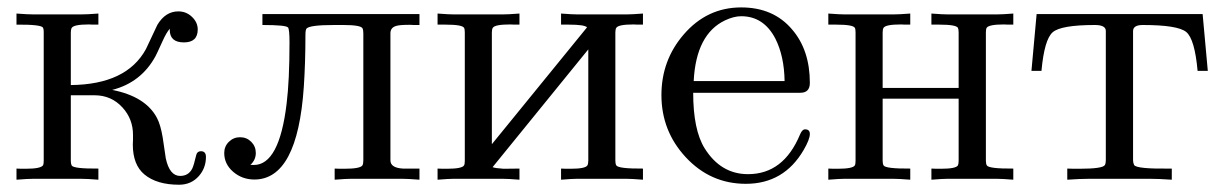

<svg xmlns="http://www.w3.org/2000/svg" viewBox="-20 -489 3334 523"><path d="M541 -61.5Q541 -31.7 522 -9.8Q501 14.2 467.8 14.2Q407.2 14.2 373.5 -13.7Q341.8 -40 341.8 -95.2Q341.8 -99.6 342.3 -108.4Q342.3 -117.2 342.3 -121.6Q342.3 -164.6 314 -195.8Q283.7 -229.5 237.3 -229.5H172.9V-50.3Q172.9 -43 175.3 -38.1Q180.7 -29.3 248 -29.8V0.5Q217.3 -2 199.2 -2H71.8Q56.2 -2 24.9 0.5V-29.8Q30.8 -29.8 39.1 -29.3Q46.9 -29.3 49.8 -29.3Q92.8 -29.3 97.7 -39.6Q99.1 -43.5 99.1 -52.2V-402.3Q99.1 -409.7 97.2 -413.6Q92.3 -422.4 24.9 -421.9V-452.1Q55.7 -449.7 73.7 -449.7H199.2Q217.3 -449.7 248 -452.1V-421.9Q241.7 -421.9 233.4 -421.9Q225.6 -422.4 222.2 -422.4Q179.2 -422.4 174.8 -412.1Q172.9 -408.2 172.9 -399.4V-257.3Q324.7 -258.8 377.4 -355Q393.1 -388.2 408.7 -421.4Q430.7 -458 465.8 -458Q487.3 -458 502.9 -443.1Q518.6 -428.2 518.6 -408.7Q518.6 -373.5 481 -373.5Q442.4 -373.5 442.4 -407.7Q442.4 -409.7 442.9 -411.1Q433.6 -401.4 421.9 -375Q405.3 -338.4 403.3 -335.4Q364.3 -264.2 285.6 -244.1Q377 -226.1 407.7 -167.5Q417.5 -148.9 423.3 -113.8Q427.7 -85.9 431.6 -57.6Q441.9 -9.8 470.7 -9.8Q493.2 -9.8 503.4 -29.3Q507.8 -37.6 514.6 -66.9Q517.1 -77.1 527.3 -77.1Q541 -77.1 541 -61.5Z M1122.6 0.5Q1091.3 -2 1074.7 -2H937.5Q922.9 -2 891.6 0.5V-29.8Q897 -29.8 906.2 -29.3Q914.1 -29.3 917.5 -29.3Q961.4 -29.3 967.3 -38.6Q969.7 -43 969.7 -52.2V-398.4Q969.7 -407.7 967.3 -412.1Q961.9 -420.9 915 -420.9H890.6Q823.2 -420.9 814.9 -411.1Q812 -407.7 812 -393.6Q812 -318.8 807.6 -252.9Q790.5 0 672.9 0Q639.6 0 615.2 -21Q590.8 -42 590.8 -72.3Q590.8 -90.3 603.5 -102.8Q616.2 -115.2 633.8 -115.2Q651.9 -115.2 664.3 -102.8Q676.8 -90.3 676.8 -72.3Q676.8 -53.2 662.1 -40Q666.5 -39.6 671.4 -39.6Q740.7 -39.6 760.7 -206.5Q768.6 -270 768.6 -373.5Q768.6 -409.2 764.6 -414.1Q759.3 -420.9 694.8 -420.9V-450.7H1122.6V-420.9Q1116.7 -420.9 1107.4 -420.9Q1099.1 -421.4 1096.2 -421.4Q1068.8 -421.4 1059.6 -418.5Q1043.5 -414.1 1043.5 -398.4V-52.2Q1043.5 -31.7 1077.6 -29.8Q1078.6 -29.8 1122.6 -29.8Z M1731.4 0.5Q1700.2 -2 1685.1 -2H1552.2Q1539.6 -2 1508.3 0.5V-29.8Q1514.6 -29.8 1522.9 -29.3Q1530.8 -29.3 1534.2 -29.3Q1574.7 -29.3 1580.1 -38.6Q1582.5 -43 1582.5 -51.3V-354.5L1321.8 -33.7Q1328.6 -30.8 1351.6 -29.3Q1353.5 -29.3 1395 -29.8V0.5Q1364.3 -2 1348.1 -2H1216.3Q1203.1 -2 1171.9 0.5V-29.8Q1178.2 -29.8 1186.5 -29.3Q1194.3 -29.3 1197.3 -29.3Q1238.8 -29.3 1244.1 -38.6Q1246.1 -42 1246.1 -51.3V-400.4Q1246.1 -409.7 1244.1 -413.1Q1239.3 -421.9 1193.8 -421.9H1171.9V-452.1Q1202.6 -449.7 1217.8 -449.7H1348.1Q1364.3 -449.7 1395 -452.1V-421.9Q1388.7 -421.9 1380.9 -421.9Q1373 -422.4 1370.1 -422.4Q1327.6 -422.4 1322.3 -413.1Q1319.8 -409.2 1319.8 -400.4V-96.2L1579.1 -414.6Q1571.8 -421.9 1529.8 -421.9H1508.3V-452.1Q1539.1 -449.7 1554.2 -449.7H1685.1Q1700.7 -449.7 1731.4 -452.1V-421.9Q1725.1 -421.9 1716.8 -421.9Q1709 -422.4 1706.1 -422.4Q1664.1 -422.4 1658.7 -413.1Q1656.2 -409.2 1656.2 -400.4V-51.3Q1656.2 -43 1658.7 -38.6Q1664.1 -29.3 1731.4 -29.8Z M2186 -124Q2186 -109.4 2168.9 -80.1Q2115.2 11.7 2011.7 11.7Q1915 11.7 1847.7 -61Q1781.7 -132.3 1781.7 -230Q1781.7 -324.7 1842.3 -395Q1905.8 -468.8 1999 -468.8Q2086.9 -468.8 2137.7 -408.7Q2186 -352.5 2186 -263.2Q2186 -236.3 2160.2 -236.3H1868.2Q1868.2 -135.3 1899.4 -85Q1943.4 -14.6 2017.6 -14.6Q2114.3 -14.6 2159.2 -122.6Q2165 -136.7 2172.9 -136.7Q2186 -136.7 2186 -124ZM2117.2 -268.1Q2116.2 -336.4 2091.8 -384.3Q2060.1 -444.8 1999 -444.8Q1979 -444.8 1955.1 -433.6Q1876 -396 1869.6 -268.1Z M2740.2 0.5Q2709.5 -2 2693.8 -2H2561.5Q2548.3 -2 2517.1 0.5V-29.8Q2523.4 -29.8 2531.7 -29.3Q2539.6 -29.3 2543 -29.3Q2584 -29.3 2589.4 -38.6Q2591.3 -43 2591.3 -51.3V-220.2H2384.3V-51.3Q2384.3 -43 2386.7 -38.6Q2391.6 -29.3 2459.5 -29.8V0.5Q2428.7 -2 2412.6 -2H2280.8Q2267.6 -2 2236.3 0.5V-29.8Q2242.7 -29.8 2251 -29.3Q2258.8 -29.3 2261.7 -29.3Q2303.2 -29.3 2308.6 -38.6Q2310.5 -42 2310.5 -51.3V-400.4Q2310.5 -409.7 2308.6 -413.1Q2303.7 -421.9 2258.3 -421.9H2236.3V-452.1Q2267.1 -449.7 2282.2 -449.7H2412.6Q2428.7 -449.7 2459.5 -452.1V-421.9Q2453.1 -421.9 2445.3 -421.9Q2437.5 -422.4 2434.6 -422.4Q2392.1 -422.4 2386.7 -413.1Q2384.3 -409.2 2384.3 -400.4V-249.5H2591.3V-400.4Q2591.3 -408.7 2589.4 -413.1Q2584.5 -421.9 2539.1 -421.9H2517.1V-452.1Q2547.9 -449.7 2563 -449.7H2693.8Q2709.5 -449.7 2740.2 -452.1V-421.9Q2733.9 -421.9 2726.1 -421.9Q2717.8 -422.4 2714.8 -422.4Q2673.3 -422.4 2667.5 -413.1Q2665.5 -409.2 2665.5 -400.4V-51.3Q2665.5 -43 2668 -38.6Q2672.9 -29.3 2740.2 -29.8Z M3270 -295.9H3242.2Q3234.4 -382.8 3211.2 -401.9Q3188 -420.9 3092.8 -420.9Q3066.4 -420.9 3066.4 -404.3V-52.7Q3066.4 -45.4 3069.3 -39.6Q3075.2 -28.3 3171.9 -29.8V0.5Q3136.2 -2 3110.4 -2H2948.7Q2922.9 -2 2887.2 0.5V-29.8Q2893.6 -29.8 2905.3 -29.3Q2915 -29.3 2919.9 -29.3Q2984.4 -29.3 2989.7 -39.6Q2992.2 -43.9 2992.2 -52.7V-404.8Q2992.2 -420.9 2962.4 -420.9Q2870.1 -420.9 2847.4 -401.1Q2824.7 -381.3 2816.9 -295.9H2789.6L2803.7 -450.7H3255.9Z"/></svg>

Font: Kurinto Book Core
Style: Regular
Weight: 400
Designer: Kurinto was developed by Clint Goss from a range of fonts that are compatible with the SIL Open Font License Version 1.1
Foundry: Clinton F. Goss
Version: Version 2.196; July 25, 2020